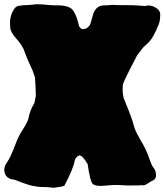

<svg xmlns="http://www.w3.org/2000/svg" viewBox="-20 -848 771 900"><path d="M231.4 32.2C212.4 29.8 192.9 28.3 172.4 28.3C162.1 28.3 151.9 26.9 141.1 24.4C127.9 23.9 96.7 13.7 47.4 -5.9C24.9 -7.3 10.3 -16.6 3.4 -33.7C1 -39.6 0 -45.4 0 -51.3C0 -63.5 4.4 -75.7 13.7 -87.9C24.4 -103.5 37.6 -132.3 53.7 -174.8C62 -196.8 71.3 -216.3 82 -232.9C99.6 -260.3 109.9 -279.8 112.8 -291C117.2 -316.9 127 -341.3 141.1 -364.7C141.1 -364.7 147.9 -397.9 147.9 -397.9C147.9 -419.9 146.5 -449.2 144 -484.9C144 -484.9 132.3 -519 132.3 -519C117.2 -549.8 103 -583 90.3 -618.7C80.6 -636.7 68.8 -653.8 54.7 -668.9C37.1 -689 28.3 -706.1 27.8 -719.7C27.3 -733.4 26.9 -740.7 26.9 -741.7C26.9 -767.1 34.7 -790 49.8 -810.5C56.2 -817.9 64.9 -821.3 75.7 -821.3C82 -822.8 87.9 -823.7 93.8 -823.7C104 -823.7 117.7 -824.7 133.8 -826.2C141.1 -827.6 148.4 -828.1 156.2 -828.1C169.4 -828.1 186.5 -827.1 207.5 -824.7C219.2 -823.2 234.9 -822.8 254.9 -822.8C277.8 -822.8 296.4 -818.8 310.5 -810.5C326.2 -801.3 339.8 -772.5 351.1 -724.1C357.4 -715.8 361.8 -711.4 364.3 -711.4C378.4 -711.4 388.2 -714.8 393.6 -722.2C395.5 -724.6 397.5 -726.6 399.9 -728.5C402.3 -730.5 407.2 -746.6 415.5 -777.3C423.8 -807.6 441.4 -822.8 469.2 -822.8C481.4 -822.8 494.1 -823.7 507.8 -825.2C511.2 -824.2 540 -823.7 593.3 -823.7C606.4 -823.7 628.9 -822.3 660.6 -819.8C666.5 -821.3 671.9 -822.3 676.8 -822.3C690.9 -822.3 705.1 -816.4 719.7 -805.2C727.1 -797.9 731 -789.6 731 -781.2C731 -760.3 728.5 -744.1 723.6 -732.9C716.3 -713.9 707.5 -695.3 697.8 -678.2C688 -660.6 674.8 -645.5 658.2 -632.3C654.8 -630.4 643.1 -615.7 623 -588.9C578.6 -504.9 556.2 -458.5 555.7 -449.2C555.2 -439.9 554.7 -434.1 554.7 -431.6C554.7 -417.5 556.2 -402.8 559.6 -388.2C587.4 -321.3 603 -279.3 606.4 -261.7C609.9 -248.5 614.3 -236.3 620.6 -224.6C627 -212.9 632.8 -201.7 639.2 -190.4C655.3 -165 668.5 -137.7 678.7 -107.9C682.1 -98.6 685.1 -89.8 688.5 -81.5C691.4 -73.2 695.8 -65.9 701.2 -59.6C707.5 -52.2 710.9 -41 711.4 -26.4C711.4 -18.1 708.5 -11.2 703.1 -5.9C689.5 1.5 678.7 7.3 671.4 12.7C663.6 18.1 655.8 21 648.4 21C645.5 21 642.6 20.5 639.2 19.5C634.8 21 631.3 21.5 628.9 21.5C627.4 21.5 626 21.5 625 21C625 21 579.6 21.5 579.6 21.5C573.2 21.5 567.4 21 561 20.5C545.9 19.5 531.2 19 516.1 19C506.3 19.5 496.6 20 486.8 21C475.6 22.5 463.9 22.9 452.1 23.4C434.1 23.4 421.4 20.5 415 14.6C405.8 4.4 397.9 -26.9 391.1 -78.1C375 -106 361.8 -119.6 352.5 -119.6C347.7 -118.2 343.3 -115.7 338.9 -111.3C334.5 -106.9 332 -102.1 330.6 -97.2C326.2 -69.8 309.6 -29.8 281.7 22.5C276.9 24.4 272 25.9 266.6 26.9C266.6 26.9 231.4 32.2 231.4 32.2Z"/></svg>

Font: Kaph
Style: Regular
Weight: 400
Designer: GGBotNet
Foundry: f0n7.com